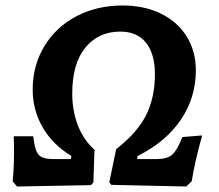

<svg xmlns="http://www.w3.org/2000/svg" viewBox="-20 -674 798 699"><path d="M99 -348Q99 -435 141 -505Q183 -575 257.5 -614.5Q332 -654 427 -654Q505 -654 565.5 -624.5Q626 -595 659.5 -541.5Q693 -488 693 -418Q693 -318 638 -237.5Q583 -157 481 -106L479 -95H551Q589 -95 607 -111Q625 -127 644 -175L716 -181Q689 -85 678 -14L658 5L385 -1L378 -11L403 -131Q480 -191 512 -255Q544 -319 544 -404Q544 -478 511.5 -518.5Q479 -559 418 -559Q339 -559 291 -501Q243 -443 243 -333Q243 -270 264 -216.5Q285 -163 324 -129L320 -10L311 0L42 5L26 -14Q31 -62 31 -118Q31 -157 30 -178H101Q105 -144 111.5 -126.5Q118 -109 132 -102Q146 -95 173 -95H238L240 -106Q171 -148 135 -211Q99 -274 99 -348Z"/></svg>

Font: Alegreya SC
Style: Bold Italic
Weight: 700
Italic angle: -7°
Designer: Juan Pablo del Peral
Foundry: Huerta Tipografica
Version: Version 2.007; ttfautohint (v1.6)